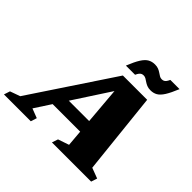

<svg xmlns="http://www.w3.org/2000/svg" viewBox="-280 -1146 1375 1375"><g transform="rotate(45 408.0 -458.5)"><path d="M178 -197.5 212 -296.5H561.5L527.5 -197.5ZM752 -76 831.5 -46 816.5 0H419.5L435 -46L518.5 -74.5L472.5 -620.5L508 -625.5L148.5 -73.5L220 -46L205.5 0H-66.5L-51.5 -46L25 -73.5L440 -698H686ZM796 -916Q771 -855 750 -821.8Q729 -788.5 706.5 -775.5Q684 -762.5 654.5 -762.5Q633 -762.5 617.8 -768.8Q602.5 -775 590.8 -783.2Q579 -791.5 568.2 -797.8Q557.5 -804 545.5 -804Q535.5 -804 527.8 -800.8Q520 -797.5 512.8 -789Q505.5 -780.5 498 -763.5H405Q429.5 -824.5 450.5 -857.8Q471.5 -891 494.5 -904Q517.5 -917 547 -917Q568 -917 583.2 -910.8Q598.5 -904.5 610.2 -896.2Q622 -888 632.5 -881.8Q643 -875.5 655 -875.5Q665.5 -875.5 673.2 -878.8Q681 -882 688 -890.5Q695 -899 702.5 -916Z"/></g></svg>

Font: Newsreader 9pt ExtraBold
Style: Italic
Weight: 800
Italic angle: -17°
Designer: Hugues Gentile
Foundry: Production Type
Version: Version 1.003